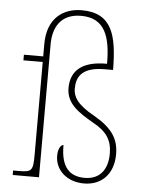

<svg xmlns="http://www.w3.org/2000/svg" viewBox="-54 -798 638 852"><g transform="rotate(5 265.0 -372.5)"><path d="M352 10C429 10 483 -42 483 -131C483 -199 454 -245 373 -292C292 -336 275 -372 275 -405C275 -449 289 -503 400 -503H437C436 -656 412 -755 276 -755C196 -755 123 -709 123 -591V-536H37V-511H123V-97C123 -26 117 -20 58 -20H34V0H151V-593C151 -669 186 -730 275 -730C383 -730 408 -646 408 -528C288 -529 247 -476 247 -406C247 -336 304 -300 368 -263C431 -229 455 -191 455 -132C455 -59 419 -15 353 -15C288 -15 246 -51 247 -152C236 -152 223 -135 223 -102C223 -40 274 10 352 10Z"/></g></svg>

Font: Noto Serif Armenian SemiCondensed Thin
Style: Regular
Weight: 100
Width: 4
Designer: Monotype Design Team
Foundry: Monotype Imaging Inc.
Version: Version 2.008